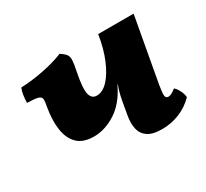

<svg xmlns="http://www.w3.org/2000/svg" viewBox="-104 -621 842 784"><g transform="rotate(-30 317.0 -229.0)"><path d="M460 9Q414 9 391.5 -7Q369 -23 363.5 -49.5Q358 -76 363 -106L375 -175Q383 -216 393 -240H391Q357 -169 306 -136.5Q255 -104 203 -104Q153 -104 126.5 -129.5Q100 -155 93 -200Q86 -245 96 -303Q101 -328 100 -339.5Q99 -351 84.5 -355Q70 -359 34 -360Q34 -376 36.5 -394Q39 -412 45 -426Q97 -428 152 -439Q207 -450 249 -467Q268 -455 275 -445Q282 -435 281 -417.5Q280 -400 273 -367Q259 -297 265.5 -270Q272 -243 296 -243Q324 -243 349.5 -270Q375 -297 395.5 -345.5Q416 -394 426 -458H593L538 -154Q532 -118 533.5 -105.5Q535 -93 547 -93Q553 -93 561 -96.5Q569 -100 583 -111Q593 -103 601.5 -86Q610 -69 611 -54Q581 -23 541.5 -7Q502 9 460 9Z"/></g></svg>

Font: Vollkorn ExtraBold
Style: Italic
Weight: 800
Italic angle: -11°
Designer: Friedrich Althausen
Foundry: Friedrich Althausen
Version: Version 5.000; ttfautohint (v1.8.3)